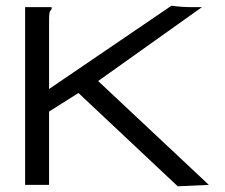

<svg xmlns="http://www.w3.org/2000/svg" viewBox="-20 -648 790 673"><path d="M255 -322 152 -257V0H68V-623H161V-616Q155 -610 153.5 -603Q152 -596 152 -579V-336L581 -628Q618 -623 649 -623H688L324 -364L712 0L603 5Z"/></svg>

Font: Inconsolata ExtraExpanded
Style: Regular
Weight: 400
Width: 8
Monospace: yes
Designer: Raph Levien, Cyreal, Brenton Simpson
Foundry: Raph Levien, Cyreal, Google
Version: Version 3.000; ttfautohint (v1.8.2.53-6de2)